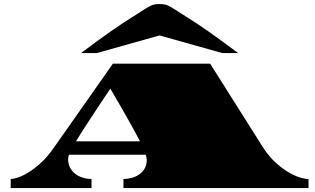

<svg xmlns="http://www.w3.org/2000/svg" viewBox="-20 -953 1596 973"><path d="M390.6 -684.1Q436 -718.3 472.7 -744.9Q509.3 -771.5 539.1 -792.5Q568.8 -813.5 593.3 -829.6Q617.7 -845.7 638.7 -859.1Q659.7 -872.6 678.5 -884.3Q697.3 -896 715.8 -908.2Q730 -917.5 746.3 -925Q762.7 -932.6 788.6 -932.6Q814.5 -932.6 830.8 -925Q847.2 -917.5 861.3 -908.2Q879.9 -896 898.7 -884.3Q917.5 -872.6 938.5 -859.1Q959.5 -845.7 983.9 -829.6Q1008.3 -813.5 1038.1 -792.5Q1067.9 -771.5 1104.5 -744.9Q1141.1 -718.3 1186.5 -684.1H1106.4L788.6 -773.4L470.7 -684.1ZM34.2 -45.9Q48.3 -45.9 72.8 -54.2Q97.2 -62.5 126.5 -80.8Q155.8 -99.1 187.5 -127.9Q219.2 -156.7 248.5 -198.2L552.2 -630.4H1044.9L1311 -209Q1338.9 -165 1371.6 -134Q1404.3 -103 1436.3 -83.5Q1468.3 -64 1496.3 -54.9Q1524.4 -45.9 1543.5 -45.9V0H605.5V-45.9Q627 -45.9 648.2 -51.8Q669.4 -57.6 686.3 -69.6Q703.1 -81.5 713.4 -99.6Q723.6 -117.7 723.6 -142.1Q723.6 -152.3 718.8 -168.9H329.6Q327.1 -162.1 326.2 -156.7Q325.2 -151.4 325.2 -146.5Q325.2 -121.6 335.4 -102.8Q345.7 -84 362.5 -71.3Q379.4 -58.6 400.6 -52.2Q421.9 -45.9 443.8 -45.9V0H34.2ZM689.5 -236.8Q679.2 -256.3 665.5 -282Q651.9 -307.6 633.3 -340.3Q614.7 -373 591.6 -413.6Q568.4 -454.1 539.1 -503.9Q505.4 -453.1 478 -412.1Q450.7 -371.1 429.4 -338.4Q408.2 -305.7 392.3 -280.8Q376.5 -255.9 365.2 -236.8Z"/></svg>

Font: Asset
Style: Regular
Weight: 400
Designer: Riccardo De Franceschi
Foundry: Sorkin Type Co.
Version: Version 1.001